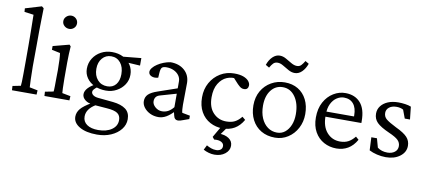

<svg xmlns="http://www.w3.org/2000/svg" viewBox="-77 -967 3308 1479"><g transform="rotate(10 1576.5 -227.5)"><path d="M31.2 0 29.3 -33.2 92.8 -45.9Q94.7 -57.6 95.2 -78.1Q95.7 -98.6 96.2 -136.2Q96.7 -173.8 96.7 -233.4V-355.5Q96.7 -392.6 96.2 -433.1Q95.7 -473.6 95.2 -509.8Q94.7 -545.9 94.2 -570.8Q93.8 -595.7 93.8 -601.6L21.5 -611.3L19.5 -638.7L146.5 -676.8L162.1 -664.1Q161.1 -622.1 160.2 -581.1Q159.2 -540 158.7 -489.7Q158.2 -439.5 158.2 -369.1L157.2 -208Q157.2 -153.3 159.2 -107.4Q161.1 -61.5 162.1 -45.9L225.6 -33.2L223.6 0Z M285.2 0 283.2 -33.2 348.6 -45.9Q349.6 -49.8 350.1 -58.6Q350.6 -67.4 351.1 -89.4Q351.6 -111.3 351.6 -152.3L352.5 -213.9Q352.5 -258.8 350.6 -294.9Q348.6 -331.1 345.7 -346.7L280.3 -360.4V-389.6L407.2 -422.9L418 -411.1Q416 -380.9 414.6 -352.1Q413.1 -323.2 413.1 -284.2V-161.1Q413.1 -113.3 414.6 -83.5Q416 -53.7 417 -45.9L482.4 -33.2L480.5 0ZM382.8 -542Q361.3 -542 344.7 -556.6Q328.1 -571.3 328.1 -593.8Q328.1 -615.2 344.7 -630.4Q361.3 -645.5 382.8 -645.5Q404.3 -645.5 419.9 -630.4Q435.5 -615.2 435.5 -593.8Q435.5 -571.3 419.9 -556.6Q404.3 -542 382.8 -542Z M734.4 222.7Q648.4 222.7 597.7 192.9Q546.9 163.1 546.9 115.2Q546.9 81.1 570.8 52.7Q594.7 24.4 652.3 -8.8L688.5 0Q653.3 20.5 635.3 45.9Q617.2 71.3 617.2 101.6Q617.2 141.6 649.4 164.1Q681.6 186.5 737.3 186.5Q802.7 186.5 843.3 158.2Q883.8 129.9 883.8 84Q883.8 47.9 858.9 30.8Q834 13.7 775.4 9.8L675.8 2L660.2 -2Q627.9 -2 603.5 -21Q579.1 -40 579.1 -66.4Q579.1 -91.8 602.5 -116.7Q626 -141.6 668.9 -162.1L680.7 -141.6Q660.2 -127 650.9 -116.2Q641.6 -105.5 641.6 -95.7Q641.6 -81.1 655.3 -70.8Q668.9 -60.5 693.4 -57.6L813.5 -45.9Q877.9 -39.1 913.1 -12.7Q948.2 13.7 948.2 65.4Q948.2 109.4 919.9 145Q891.6 180.7 843.3 201.7Q794.9 222.7 734.4 222.7ZM743.2 -123Q694.3 -123 654.8 -141.1Q615.2 -159.2 592.8 -191.4Q570.3 -223.6 570.3 -263.7Q570.3 -309.6 593.3 -345.7Q616.2 -381.8 654.8 -402.8Q693.4 -423.8 741.2 -423.8Q790 -423.8 827.6 -404.8Q865.2 -385.7 887.2 -352.1Q909.2 -318.4 909.2 -275.4Q909.2 -232.4 886.7 -198.2Q864.3 -164.1 826.7 -143.6Q789.1 -123 743.2 -123ZM748 -157.2Q791 -157.2 815.4 -187Q839.8 -216.8 839.8 -267.6Q839.8 -323.2 812.5 -356.9Q785.2 -390.6 740.2 -390.6Q697.3 -390.6 669.9 -358.9Q642.6 -327.1 642.6 -276.4Q642.6 -223.6 671.4 -190.4Q700.2 -157.2 748 -157.2ZM969.7 -358.4 857.4 -365.2 819.3 -402.3 969.7 -417Z M1177.7 7.8Q1140.6 7.8 1110.8 -6.8Q1081.1 -21.5 1063.5 -44.9Q1045.9 -68.4 1045.9 -94.7Q1045.9 -127 1067.4 -147.9Q1088.9 -168.9 1138.7 -185.5L1286.1 -236.3V-290Q1286.1 -316.4 1271 -336.9Q1255.9 -357.4 1230.5 -369.1Q1205.1 -380.9 1172.9 -380.9Q1146.5 -380.9 1137.2 -370.1Q1127.9 -359.4 1126 -326.2L1124 -291Q1092.8 -282.2 1070.8 -292.5Q1048.8 -302.7 1048.8 -324.2Q1048.8 -338.9 1062 -355.5Q1075.2 -372.1 1096.7 -386.2Q1118.2 -400.4 1144 -410.6Q1169.9 -420.9 1197.3 -424.8Q1264.6 -424.8 1306.6 -387.7Q1348.6 -350.6 1349.6 -290L1347.7 -118.2Q1347.7 -102.5 1349.1 -83.5Q1350.6 -64.5 1353.5 -56.6L1415 -44.9V-18.6L1371.1 -2.9Q1358.4 2 1348.1 4.9Q1337.9 7.8 1331.1 7.8Q1302.7 7.8 1295.9 -24.4L1287.1 -60.5L1300.8 -62.5Q1267.6 -26.4 1237.8 -9.3Q1208 7.8 1177.7 7.8ZM1196.3 -41Q1222.7 -41 1244.6 -52.7Q1266.6 -64.5 1286.1 -88.9V-194.3L1164.1 -159.2Q1140.6 -153.3 1130.4 -140.1Q1120.1 -127 1120.1 -106.4Q1120.1 -82 1143.6 -61.5Q1167 -41 1196.3 -41Z M1678.7 7.8Q1626 7.8 1580.6 -16.6Q1535.2 -41 1508.8 -87.9Q1482.4 -134.8 1482.4 -201.2Q1482.4 -265.6 1510.7 -315.9Q1539.1 -366.2 1587.4 -395.5Q1635.7 -424.8 1696.3 -424.8Q1739.3 -424.8 1767.1 -414.6Q1794.9 -404.3 1809.1 -387.7Q1823.2 -371.1 1823.2 -353.5Q1823.2 -338.9 1814.9 -329.1Q1806.6 -319.3 1789.1 -319.3Q1774.4 -319.3 1764.2 -325.7Q1753.9 -332 1737.3 -348.6L1693.4 -396.5L1723.6 -386.7Q1682.6 -395.5 1644 -379.4Q1605.5 -363.3 1580.1 -321.8Q1554.7 -280.3 1554.7 -214.8Q1554.7 -135.7 1595.7 -92.8Q1636.7 -49.8 1697.3 -49.8Q1737.3 -49.8 1764.2 -63.5Q1791 -77.1 1815.4 -107.4L1839.8 -86.9Q1812.5 -39.1 1772.5 -15.6Q1732.4 7.8 1678.7 7.8ZM1652.3 217.8Q1629.9 217.8 1607.4 211.4Q1585 205.1 1565.4 194.3L1584 157.2Q1600.6 167 1619.6 173.8Q1638.7 180.7 1659.2 180.7Q1679.7 180.7 1693.4 170.9Q1707 161.1 1707 141.6Q1707 122.1 1687 110.8Q1667 99.6 1630.9 103.5L1616.2 85L1672.9 -12.7H1719.7L1652.3 82L1660.2 51.8Q1707 51.8 1737.3 72.3Q1767.6 92.8 1767.6 128.9Q1767.6 166 1734.9 191.9Q1702.1 217.8 1652.3 217.8Z M2088.9 7.8Q2026.4 7.8 1980 -19.5Q1933.6 -46.9 1908.2 -96.2Q1882.8 -145.5 1882.8 -209Q1882.8 -273.4 1910.6 -321.8Q1938.5 -370.1 1986.3 -397.5Q2034.2 -424.8 2091.8 -424.8Q2151.4 -424.8 2195.3 -398.4Q2239.3 -372.1 2263.7 -323.7Q2288.1 -275.4 2288.1 -210.9Q2288.1 -150.4 2261.7 -100.6Q2235.4 -50.8 2189.9 -21.5Q2144.5 7.8 2088.9 7.8ZM2097.7 -33.2Q2133.8 -33.2 2160.2 -54.7Q2186.5 -76.2 2201.7 -112.8Q2216.8 -149.4 2216.8 -197.3Q2216.8 -281.2 2179.7 -333.5Q2142.6 -385.7 2083 -385.7Q2026.4 -385.7 1991.2 -340.3Q1956.1 -294.9 1956.1 -219.7Q1956.1 -164.1 1974.1 -122.1Q1992.2 -80.1 2024.4 -56.6Q2056.6 -33.2 2097.7 -33.2ZM2218.8 -614.3 2247.1 -597.7Q2233.4 -558.6 2208.5 -533.7Q2183.6 -508.8 2152.3 -508.8Q2127.9 -508.8 2103 -522.5Q2078.1 -536.1 2055.2 -550.3Q2032.2 -564.5 2010.7 -564.5Q1989.3 -564.5 1976.6 -551.3Q1963.9 -538.1 1951.2 -515.6L1922.9 -532.2Q1936.5 -572.3 1961.9 -596.7Q1987.3 -621.1 2017.6 -621.1Q2043 -621.1 2067.4 -606.9Q2091.8 -592.8 2115.2 -579.1Q2138.7 -565.4 2160.2 -565.4Q2180.7 -565.4 2193.4 -579.1Q2206.1 -592.8 2218.8 -614.3Z M2569.3 7.8Q2515.6 7.8 2470.7 -16.6Q2425.8 -41 2399.4 -87.9Q2373 -134.8 2373 -200.2Q2373 -270.5 2400.4 -320.8Q2427.7 -371.1 2472.7 -398.4Q2517.6 -425.8 2568.4 -424.8Q2641.6 -423.8 2683.6 -376Q2725.6 -328.1 2725.6 -234.4V-218.8H2421.9V-258.8H2670.9L2661.1 -249V-266.6Q2661.1 -325.2 2634.8 -356.9Q2608.4 -388.7 2560.5 -388.7Q2532.2 -388.7 2505.4 -371.6Q2478.5 -354.5 2461.4 -320.3Q2444.3 -286.1 2444.3 -234.4V-224.6Q2444.3 -141.6 2484.9 -95.7Q2525.4 -49.8 2587.9 -49.8Q2624 -49.8 2650.9 -63.5Q2677.7 -77.1 2703.1 -108.4L2726.6 -87.9Q2699.2 -39.1 2659.2 -15.6Q2619.1 7.8 2569.3 7.8Z M2956.1 7.8Q2920.9 7.8 2886.2 -0.5Q2851.6 -8.8 2825.2 -22.5L2820.3 -124H2864.3L2883.8 -53.7Q2916 -29.3 2961.9 -29.3Q2996.1 -29.3 3018.6 -46.4Q3041 -63.5 3041 -92.8Q3041 -120.1 3021.5 -139.6Q3002 -159.2 2948.2 -182.6Q2879.9 -212.9 2852.1 -240.7Q2824.2 -268.6 2824.2 -310.5Q2824.2 -343.8 2843.8 -369.6Q2863.3 -395.5 2898.4 -410.2Q2933.6 -424.8 2979.5 -424.8Q3005.9 -424.8 3033.2 -420.9Q3060.5 -417 3079.1 -409.2L3089.8 -310.5H3048.8L3024.4 -376Q3014.6 -381.8 3001 -385.3Q2987.3 -388.7 2971.7 -388.7Q2935.5 -388.7 2914.1 -371.6Q2892.6 -354.5 2892.6 -328.1Q2892.6 -297.9 2915 -279.3Q2937.5 -260.7 2994.1 -232.4Q3058.6 -202.1 3084 -174.3Q3109.4 -146.5 3109.4 -107.4Q3109.4 -57.6 3065.9 -24.9Q3022.5 7.8 2956.1 7.8Z"/></g></svg>

Font: Crimson Pro ExtraLight Light
Style: Regular
Weight: 300
Version: Version 1.002